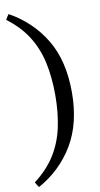

<svg xmlns="http://www.w3.org/2000/svg" viewBox="-106 -861 561 1082"><g transform="rotate(-10 174.0 -320.0)"><path d="M7 145Q82 88 125.5 19Q169 -50 187.5 -134.5Q206 -219 206 -320Q206 -423 187.5 -507Q169 -591 125.5 -660Q82 -729 7 -785Q11 -793 16 -800.5Q21 -808 26 -815Q155 -743 228 -621.5Q301 -500 301 -320Q301 -142 228 -19.5Q155 103 26 175Q21 168 16 160.5Q11 153 7 145Z"/></g></svg>

Font: Poltawski Nowy
Style: Regular
Weight: 400
Designer: Adam Pótawski, Mateusz Machalski, Borys Kosmynka, Ania Wieluska
Foundry: Capitalics.wtf
Version: Version 1.001;gftools[0.9.25]